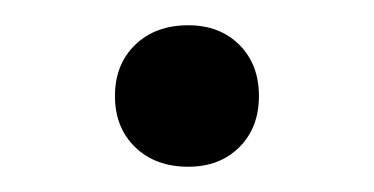

<svg xmlns="http://www.w3.org/2000/svg" viewBox="-20 -442 296 152"><path d="M129 -310Q103 -310 87 -325.5Q71 -341 71 -366Q71 -391 87 -406.5Q103 -422 129 -422Q154 -422 169.5 -406.5Q185 -391 185 -366Q185 -341 169.5 -325.5Q154 -310 129 -310Z"/></svg>

Font: Ysabeau Office Medium
Style: Regular
Weight: 500
Designer: Christian Thalmann (Catharsis Fonts)
Version: Version 2.001;gftools[0.9.30]; featfreeze: tnum,lnum,ss02